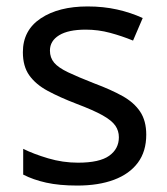

<svg xmlns="http://www.w3.org/2000/svg" viewBox="-20 -566 519 596"><path d="M434 -148Q434 -96 408 -61Q382 -26 334 -8Q286 10 220 10Q164 10 123.5 1Q83 -8 52 -24V-104Q84 -88 129.5 -74.5Q175 -61 222 -61Q289 -61 319 -82.5Q349 -104 349 -140Q349 -160 338 -176Q327 -192 298.5 -208Q270 -224 217 -244Q165 -264 128 -284Q91 -304 71 -332Q51 -360 51 -404Q51 -472 106.5 -509Q162 -546 252 -546Q301 -546 343.5 -536.5Q386 -527 423 -510L393 -440Q359 -454 322 -464Q285 -474 246 -474Q192 -474 163.5 -456.5Q135 -439 135 -409Q135 -387 148 -371.5Q161 -356 191.5 -341.5Q222 -327 273 -307Q324 -288 360 -268Q396 -248 415 -219.5Q434 -191 434 -148Z"/></svg>

Font: loriya15
Style: Book
Weight: 400
Designer: Jelle Bosma - Monotype Design Team
Foundry: Monotype Imaging Inc.
Version: Version 2.003